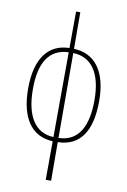

<svg xmlns="http://www.w3.org/2000/svg" viewBox="-106 -822 741 1123"><g transform="rotate(10 264.5 -260.0)"><path d="M248 240H280L279 11C408 8 476 -84 476 -268C476 -451 397 -539 278 -543L277 -760H252L251 -543C129 -541 54 -451 54 -268C54 -86 128 6 249 11ZM82 -268C81 -427 136 -514 251 -518L249 -14C138 -18 82 -112 82 -268ZM448 -268C448 -116 400 -17 279 -14L278 -518C386 -515 448 -430 448 -268Z"/></g></svg>

Font: Noto Serif SemiCondensed Thin
Style: Regular
Weight: 100
Width: 4
Designer: Monotype Design Team
Foundry: Monotype Imaging Inc.
Version: Version 2.015